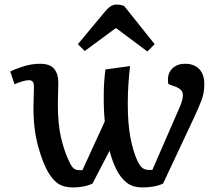

<svg xmlns="http://www.w3.org/2000/svg" viewBox="-20 -813 977 843"><path d="M301 10Q262 10 238 -5Q214 -20 194 -53Q168 -95 147 -172Q126 -249 127 -346Q127 -368 128 -390Q129 -412 129 -431Q129 -448 123.5 -454.5Q118 -461 106 -461Q95 -461 75.5 -455Q56 -449 44 -443L25 -499Q46 -510 82.5 -521.5Q119 -533 156 -533Q200 -533 218 -510.5Q236 -488 236 -451Q236 -426 235 -403.5Q234 -381 234 -356Q234 -267 248 -208.5Q262 -150 281 -110Q292 -84 302 -75Q312 -66 326 -66H342L440 -280Q435 -333 435.5 -396.5Q436 -460 443 -508L551 -523Q547 -490 544 -445.5Q541 -401 541 -360Q541 -269 552.5 -209.5Q564 -150 582 -110Q594 -84 605.5 -75.5Q617 -67 632 -67H649L770 -345Q786 -383 782.5 -402Q779 -421 754 -431L719 -444Q712 -484 733 -508.5Q754 -533 793 -533Q832 -533 854.5 -510Q877 -487 877 -443Q877 -404 864.5 -372Q852 -340 833 -299L696 -7Q674 3 650.5 6.5Q627 10 607 10Q568 10 544 -5.5Q520 -21 499 -54Q477 -91 461 -151L386 -7Q365 3 342.5 6.5Q320 10 301 10ZM659 -619 627 -587 489 -690 352 -589 322 -619 440 -761Q466 -793 490 -793Q508 -793 525 -787Z"/></svg>

Font: Literata 7pt Medium
Style: Italic
Weight: 500
Italic angle: -2°
Designer: Latin by Veronika Burian and Jose Scaglione. Greek by Irene Vlachou. Cyrillic by Vera Evstafieva
Foundry: TypeTogether
Version: Version 3.002